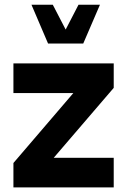

<svg xmlns="http://www.w3.org/2000/svg" viewBox="-20 -811 553 831"><path d="M38.1 -408.2H297.4L38.1 -105.5V0H472.2V-127.9H212.4L472.2 -430.7V-536.6H38.1ZM116.2 -790.5 188 -622.6H340.3L412.6 -790.5H319.8L264.2 -683.1L208.5 -790.5Z"/></svg>

Font: Estedad-FD-VF Thin
Style: Regular
Weight: 100
Designer: Amin Abedi
Version: Version 5.0